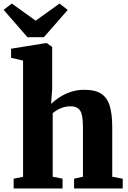

<svg xmlns="http://www.w3.org/2000/svg" viewBox="-50 -1062 722 1082"><path d="M80 -65.5V-720.5L12.5 -736.5V-787.5L207.5 -819H214L244 -797.5V-561.5L238 -476.5Q255 -493.5 282.5 -512Q310 -530.5 346.2 -543.2Q382.5 -556 426 -556Q486.5 -556 520.5 -533.8Q554.5 -511.5 568.5 -464.8Q582.5 -418 582.5 -344.5V-66L641.5 -55V0H367.5V-55L417.5 -66V-344Q417.5 -386 411.8 -412.2Q406 -438.5 390.8 -450.8Q375.5 -463 346.5 -463Q326.5 -463 308 -457.5Q289.5 -452 274 -443Q258.5 -434 247 -424.5V-66L302.5 -55V0H27V-55ZM104.5 -852.5 -29.5 -1006.5 16.5 -1042 151 -945.5 285.5 -1042 331.5 -1006 197.5 -852.5Z"/></svg>

Font: Merriweather 48pt Black
Style: Regular
Weight: 900
Version: Version 2.100